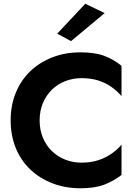

<svg xmlns="http://www.w3.org/2000/svg" viewBox="-20 -994 735 1027"><path d="M360 -774 286 -814 436 -974 540 -924ZM192 -350Q192 -298 210 -256Q228 -214 259 -184.5Q290 -155 330.5 -139.5Q371 -124 416 -124Q466 -124 505.5 -137Q545 -150 576 -171.5Q607 -193 630 -220V-58Q587 -25 537 -6Q487 13 410 13Q329 13 260.5 -13.5Q192 -40 142 -87.5Q92 -135 64.5 -202Q37 -269 37 -350Q37 -431 64.5 -498Q92 -565 142 -613Q192 -661 260.5 -687.5Q329 -714 410 -714Q487 -714 537 -695.5Q587 -677 630 -642V-480Q607 -507 576 -529Q545 -551 505.5 -563.5Q466 -576 416 -576Q371 -576 330.5 -560.5Q290 -545 259 -515.5Q228 -486 210 -444Q192 -402 192 -350Z"/></svg>

Font: Venryn Sans SemiBold
Style: Regular
Weight: 600
Designer: Owen Earl, indestructible type* (font) & Cristiano Sobral (main changes)
Version: Version 3.60;October 28, 2020;FontCreator 13.0.0.2681 64-bit